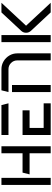

<svg xmlns="http://www.w3.org/2000/svg" viewBox="974 -1714 740 2729"><g transform="rotate(-90 1344.5 -350.0)"><path d="M180 -700V0H80V-700ZM255 -400H530V-700H630V0H530V-300H230Z M1140 -400V-300H890V-100H1240V0H790V-400ZM790 -700H1215L1240 -600H790Z M1950 -475V0H1850V-475Q1850 -527 1813.5 -563.5Q1777 -600 1725 -600H1400L1425 -700H1725Q1786 -700 1837.5 -669.5Q1889 -639 1919.5 -587.5Q1950 -536 1950 -475ZM1400 -550H1500V0H1400Z M2210 -700V0H2110V-700ZM2270 -419 2532 -700H2669L2343 -350L2669 0H2532L2271 -280Q2243 -310 2243 -350Q2243 -390 2270 -419Z"/></g></svg>

Font: SB Skate blade
Style: Regular
Weight: 400
Designer: Valerio Brotto (Silverblur_type)
Version: Version 1.003